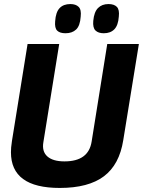

<svg xmlns="http://www.w3.org/2000/svg" viewBox="-20 -917 705 947"><path d="M275 10Q154 10 94 -34Q34 -78 34 -166Q34 -177 35 -190Q36 -203 39 -222L116 -700H272L194 -216Q186 -170 213.5 -145.5Q241 -121 298 -121Q417 -121 432 -219L509 -700H665L588 -226Q569 -105 492.5 -47.5Q416 10 275 10ZM492 -753Q465 -753 451 -766.5Q437 -780 440 -814Q444 -858 463.5 -877.5Q483 -897 515 -897Q543 -897 556.5 -883Q570 -869 566 -835Q563 -792 544 -772.5Q525 -753 492 -753ZM303 -753Q275 -753 262 -766Q249 -779 252 -812Q255 -857 274 -877Q293 -897 327 -897Q354 -897 368 -883Q382 -869 378 -835Q375 -790 355.5 -771.5Q336 -753 303 -753Z"/></svg>

Font: Georama ExtraCondensed Thin
Style: Bold Italic
Weight: 700
Italic angle: -9°
Version: Version 1.001